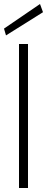

<svg xmlns="http://www.w3.org/2000/svg" viewBox="-24 -940 235 960"><path d="M71 0V-720H116V0ZM6 -763 -4 -797 176 -920 191 -879Z"/></svg>

Font: DM Sans 12pt ExtraLight
Style: Regular
Weight: 250
Version: Version 4.004;gftools[0.9.30]